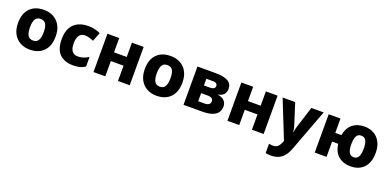

<svg xmlns="http://www.w3.org/2000/svg" viewBox="-5 -1452 5222 2585"><g transform="rotate(20 2606.0 -159.5)"><path d="M583 -276Q583 -138 510.5 -64Q438 10 312 10Q234 10 173.5 -23.5Q113 -57 78.5 -120.5Q44 -184 44 -276Q44 -412 116.5 -485.5Q189 -559 315 -559Q393 -559 453.5 -526Q514 -493 548.5 -430Q583 -367 583 -276ZM215 -276Q215 -199 238 -159.5Q261 -120 314 -120Q366 -120 389 -159.5Q412 -199 412 -276Q412 -352 389 -390.5Q366 -429 313 -429Q261 -429 238 -390.5Q215 -352 215 -276Z M935 10Q811 10 741 -57.5Q671 -125 671 -272Q671 -372 706.5 -435.5Q742 -499 805 -529Q868 -559 949 -559Q1003 -559 1046.5 -548Q1090 -537 1124 -520L1075 -393Q1040 -408 1010 -416.5Q980 -425 949 -425Q898 -425 870 -387Q842 -349 842 -273Q842 -196 871 -160.5Q900 -125 950 -125Q994 -125 1032.5 -137.5Q1071 -150 1106 -173V-35Q1072 -13 1032 -1.5Q992 10 935 10Z M1394 -549V-344H1576V-549H1744V0H1576V-219H1394V0H1225V-549Z M2399 -276Q2399 -138 2326.5 -64Q2254 10 2128 10Q2050 10 1989.5 -23.5Q1929 -57 1894.5 -120.5Q1860 -184 1860 -276Q1860 -412 1932.5 -485.5Q2005 -559 2131 -559Q2209 -559 2269.5 -526Q2330 -493 2364.5 -430Q2399 -367 2399 -276ZM2031 -276Q2031 -199 2054 -159.5Q2077 -120 2130 -120Q2182 -120 2205 -159.5Q2228 -199 2228 -276Q2228 -352 2205 -390.5Q2182 -429 2129 -429Q2077 -429 2054 -390.5Q2031 -352 2031 -276Z M3012 -406Q3012 -362 2985.5 -330Q2959 -298 2905 -289V-285Q2963 -278 2996 -245Q3029 -212 3029 -161Q3029 -116 3006 -79.5Q2983 -43 2928.5 -21.5Q2874 0 2781 0H2515V-549H2781Q2891 -549 2951.5 -515.5Q3012 -482 3012 -406ZM2843 -388Q2843 -435 2776 -435H2684V-339H2764Q2843 -339 2843 -388ZM2857 -174Q2857 -201 2837 -215Q2817 -229 2772 -229H2684V-113H2772Q2812 -113 2834.5 -128Q2857 -143 2857 -174Z M3313 -549V-344H3495V-549H3663V0H3495V-219H3313V0H3144V-549Z M3735 -549H3915L4014 -238Q4019 -221 4022.5 -200.5Q4026 -180 4028 -159H4031Q4034 -182 4038.5 -201.5Q4043 -221 4048 -237L4147 -549H4323L4097 54Q4063 146 4004.5 193Q3946 240 3853 240Q3827 240 3808.5 237.5Q3790 235 3776 232V99Q3787 101 3802.5 103Q3818 105 3835 105Q3882 105 3907 77Q3932 49 3946 11L3952 -6Z M5168 -276Q5168 -138 5098 -64Q5028 10 4906 10Q4804 10 4735 -47.5Q4666 -105 4651 -219H4564V0H4395V-549H4564V-344H4652Q4669 -448 4736.5 -503.5Q4804 -559 4909 -559Q4984 -559 5042.5 -526Q5101 -493 5134.5 -430Q5168 -367 5168 -276ZM4819 -276Q4819 -199 4839.5 -159.5Q4860 -120 4908 -120Q4955 -120 4976 -159.5Q4997 -199 4997 -276Q4997 -352 4976 -390.5Q4955 -429 4907 -429Q4860 -429 4839.5 -390.5Q4819 -352 4819 -276Z"/></g></svg>

Font: Noto Sans ExtraBold
Style: Regular
Weight: 800
Designer: Monotype Design Team
Foundry: Monotype Imaging Inc.
Version: Version 2.007